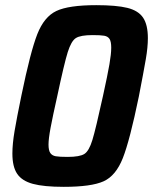

<svg xmlns="http://www.w3.org/2000/svg" viewBox="-20 -716 593 744"><path d="M28 -121Q28 -158 36.5 -208.5Q45 -259 63 -346Q98 -516 124.5 -583.5Q151 -651 198.5 -673.5Q246 -696 353 -696Q431 -696 473.5 -685.5Q516 -675 534.5 -647.5Q553 -620 553 -568Q553 -533 545 -486.5Q537 -440 518 -342Q483 -172 456 -103.5Q429 -35 381.5 -13.5Q334 8 227 8Q150 8 107.5 -3.5Q65 -15 46.5 -42.5Q28 -70 28 -121ZM379 -344Q397 -426 404 -466.5Q411 -507 411 -531Q411 -555 404.5 -565Q398 -575 384 -577.5Q370 -580 339 -580Q292 -580 274 -568.5Q256 -557 242.5 -514Q229 -471 202 -344Q184 -264 176 -221Q168 -178 168 -156Q168 -133 175 -123Q182 -113 196 -110.5Q210 -108 242 -108Q289 -108 307 -119.5Q325 -131 338 -173.5Q351 -216 379 -344Z"/></svg>

Font: Saira Semi Condensed SemiBold
Style: Italic
Weight: 600
Width: 4
Italic angle: -12°
Designer: Hector Gatti with collaboration of the Omnibus-Type team
Foundry: Omnibus-Type
Version: Version 1.001; ttfautohint (v1.8)